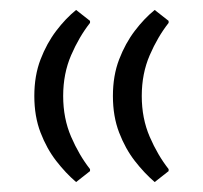

<svg xmlns="http://www.w3.org/2000/svg" viewBox="-20 -388 409 386"><path d="M291 -22Q270 -40 251 -64.5Q232 -89 219.5 -121.5Q207 -154 207 -195Q207 -236 219.5 -268.5Q232 -301 251 -326Q270 -351 291 -368L319 -346V-342Q297 -314 281 -277Q265 -240 265 -195Q265 -150 281 -113Q297 -76 319 -48V-44ZM133 -22Q112 -40 93 -64.5Q74 -89 61.5 -121.5Q49 -154 49 -195Q49 -236 61.5 -268.5Q74 -301 93 -326Q112 -351 133 -368L161 -346V-342Q139 -314 123 -277Q107 -240 107 -195Q107 -150 123 -113Q139 -76 161 -48V-44Z"/></svg>

Font: Fustat Light
Style: Regular
Weight: 300
Designer: Mohamed Gaber, Khaled Hosny, Laura Garcia Mut
Foundry: Kief Type Foundry, Alif Type Foundry, Hard Type Foundry
Version: Version 1.007